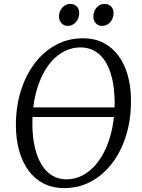

<svg xmlns="http://www.w3.org/2000/svg" viewBox="-20 -948 721 978"><path d="M108 -352 110.5 -401H581.5L579 -352ZM308 10Q247.5 10 201.8 -13.5Q156 -37 125 -79.5Q94 -122 78 -179Q62 -236 61 -302.5Q60 -399.5 85 -481.5Q110 -563.5 156 -624.5Q202 -685.5 264.8 -719.2Q327.5 -753 401.5 -753Q463 -753 508.8 -728.8Q554.5 -704.5 585 -662Q615.5 -619.5 631 -563.2Q646.5 -507 647 -442.5Q648.5 -346.5 624.2 -264.2Q600 -182 554.2 -120.5Q508.5 -59 445.8 -24.5Q383 10 308 10ZM319 -34.5Q361.5 -34.5 399.2 -54Q437 -73.5 467.5 -109Q498 -144.5 520 -194Q542 -243.5 553.2 -303.8Q564.5 -364 564 -432Q563 -494 551.8 -544.5Q540.5 -595 518.8 -631.2Q497 -667.5 464.8 -687Q432.5 -706.5 389.5 -706.5Q347 -706.5 309.2 -687.5Q271.5 -668.5 241 -633.8Q210.5 -599 188.8 -549.8Q167 -500.5 155.5 -440.5Q144 -380.5 145 -312Q145.5 -249.5 157.2 -198.5Q169 -147.5 191 -110.8Q213 -74 245 -54.2Q277 -34.5 319 -34.5ZM324 -816Q306 -816 293 -830Q280 -844 280.5 -865.5Q281.5 -892 298 -910Q314.5 -928 337.5 -928Q359.5 -928 371.8 -914.5Q384 -901 383.5 -881.5Q383 -853 366 -834.5Q349 -816 324 -816ZM498.5 -816Q480.5 -816 467.8 -830Q455 -844 455.5 -865.5Q456.5 -892 472.5 -910Q488.5 -928 512 -928Q534 -928 546.5 -914.5Q559 -901 558.5 -881.5Q558 -853 541 -834.5Q524 -816 498.5 -816Z"/></svg>

Font: Merriweather 36pt Light
Style: Italic
Weight: 300
Italic angle: -7.8°
Version: Version 2.101